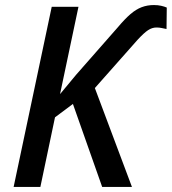

<svg xmlns="http://www.w3.org/2000/svg" viewBox="-20 -741 681 761"><path d="M34 0 185 -714H291L218 -368L282 -445L448 -634Q475 -666 497 -685Q519 -704 541.5 -712.5Q564 -721 590 -721Q606 -721 619 -718Q632 -715 641 -711L640 -626Q630 -628 620.5 -630Q611 -632 600 -632Q583 -632 567 -621.5Q551 -611 526 -584L356 -392L503 0H385L269 -329L198 -276L140 0Z"/></svg>

Font: Noto Sans Display Medium
Style: Italic
Weight: 500
Italic angle: -12°
Designer: Monotype Design Team
Foundry: Monotype Imaging Inc.
Version: Version 2.003